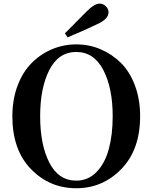

<svg xmlns="http://www.w3.org/2000/svg" viewBox="-20 -1000 825 1039"><path d="M331.1 -819.3Q350.6 -839.8 389.2 -877.9Q427.7 -916 445.3 -934.6Q490.2 -980.5 518.6 -980.5Q539.1 -980.5 553.2 -965.8Q567.4 -951.2 567.4 -933.6Q567.4 -896.5 505.9 -869.1Q446.3 -839.8 345.7 -797.9ZM197.3 -371.1Q197.3 -216.8 247.1 -119.6Q296.9 -22.5 392.6 -22.5Q457 -22.5 502.4 -69.3Q547.9 -116.2 568.8 -193.4Q589.8 -270.5 589.8 -371.1Q589.8 -523.4 539.1 -621.1Q488.3 -718.8 392.6 -718.8Q296.9 -718.8 247.1 -621.6Q197.3 -524.4 197.3 -371.1ZM392.6 -759.8Q461.9 -759.8 523.4 -733.9Q585 -708 633.3 -660.6Q681.6 -613.3 710 -538.1Q738.3 -462.9 738.3 -371.1Q738.3 -190.4 637.2 -85.9Q536.1 18.6 392.6 18.6Q248 18.6 147.5 -85Q46.9 -188.5 46.9 -371.1Q46.9 -461.9 75.2 -536.6Q103.5 -611.3 151.9 -659.7Q200.2 -708 262.2 -733.9Q324.2 -759.8 392.6 -759.8Z"/></svg>

Font: GenYoMin TW TTF Bold
Style: Regular
Weight: 700
Version: Version 1.300